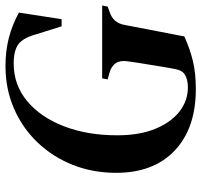

<svg xmlns="http://www.w3.org/2000/svg" viewBox="-37 -682 735 701"><g transform="rotate(-90 330.5 -331.5)"><path d="M356 16Q213 16 131.5 -61Q50 -138 50 -275Q50 -361 79.5 -434.5Q109 -508 162 -563Q215 -618 286 -648.5Q357 -679 440 -679Q494 -679 541.5 -667Q589 -655 635 -630L611 -474H585L556 -566Q543 -614 520 -631.5Q497 -649 449 -649Q371 -649 312 -600Q253 -551 220 -465.5Q187 -380 187 -271Q187 -190 210.5 -132.5Q234 -75 273.5 -44Q313 -13 362 -13Q388 -13 406 -22.5Q424 -32 429 -60L434 -87Q439 -119 445.5 -157Q452 -195 457 -232Q466 -286 413 -300L391 -306L395 -326H661L657 -306L638 -299Q597 -286 590 -244L548 -26Q504 -6 459.5 5Q415 16 356 16Z"/></g></svg>

Font: DM Serif Text
Style: Italic
Weight: 400
Italic angle: -12°
Designer: Colophon Foundry, Frank Grießhammer
Foundry: Colophon Foundry
Version: Version 5.100; ttfautohint (v1.8.2)